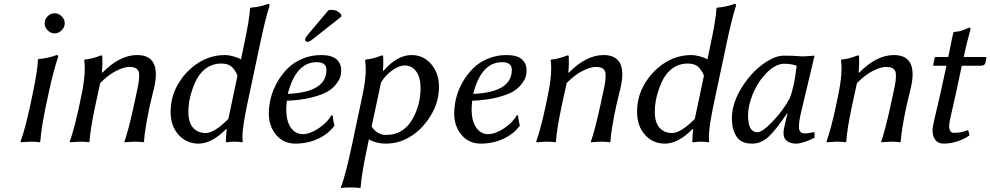

<svg xmlns="http://www.w3.org/2000/svg" viewBox="-20 -718 5019 973"><path d="M144 -234.9Q170.9 -362.3 172.4 -416L174.8 -418.9Q222.7 -422.4 267.1 -439Q276.4 -439 274.4 -429.2Q250.5 -357.9 227.5 -251L212.4 -180.2Q189.5 -71.3 184.1 0L181.6 2.9Q168 0 133.8 0Q133.8 0 84.5 2.9L84 0Q108.4 -67.9 132.3 -180.2ZM221.4 -564.5Q206.1 -580.1 206.1 -600.1Q206.1 -620.1 221.4 -635.5Q236.8 -650.9 256.8 -650.9Q276.9 -650.9 292.5 -635.5Q308.1 -620.1 308.1 -600.1Q308.1 -580.1 292.5 -564.5Q276.9 -548.8 256.8 -548.8Q236.8 -548.8 221.4 -564.5Z M738.8 -180.2Q713.9 -63 709.5 0L707.5 2.9Q689.5 0 659.7 0Q659.7 0 610.4 2.9V0Q630.4 -55.2 657.7 -180.2L678.7 -277.8Q690.9 -338.9 681.2 -358.9Q671.4 -378.9 635.7 -378.9Q608.9 -378.9 568.8 -358.9Q528.8 -338.9 487.8 -296.9L462.4 -180.2Q437.5 -63 433.6 0L430.7 2.9Q414.6 0 383.8 0L334.5 2.9L333.5 0Q357.4 -68.8 381.3 -180.2L392.6 -234.9Q416.5 -348.6 406.7 -413.1L408.7 -416Q449.7 -419.9 490.7 -437Q493.7 -437 494.6 -437Q495.6 -437 497.1 -436Q498.5 -435.1 498.5 -433.1Q498.5 -431.2 498.5 -426.8Q500.5 -394.5 496.6 -352.1L498.5 -349.1Q586.4 -439 674.8 -439Q795.9 -439 762.7 -280.8Q758.8 -264.6 750.7 -230.5Q742.7 -196.3 738.8 -180.2Z M1137.2 -115.2 1183.6 -335Q1170.4 -366.2 1152.3 -381.1Q1134.3 -396 1101.1 -396Q1035.6 -396 992.7 -340.8Q970.7 -313 952.6 -258.3Q934.6 -203.6 934.6 -152.3Q934.6 -97.7 958.3 -70.8Q981.9 -43.9 1022.5 -43.9Q1065.9 -43.9 1137.2 -115.2ZM1126 -64Q1052.7 10.3 985.4 9.8Q924.8 9.8 884.8 -34.9Q844.7 -79.6 844.7 -150.4Q844.7 -220.7 875.2 -278.8Q905.8 -336.9 954.6 -377.4Q1029.3 -439.5 1121.6 -439Q1137.7 -439 1162.1 -432.6Q1186.5 -426.3 1201.2 -417L1214.8 -481.9Q1245.1 -623.5 1247.1 -675.8L1249.5 -679.2Q1296.4 -682.6 1338.9 -698.2Q1347.7 -698.2 1345.7 -688Q1324.2 -620.6 1298.8 -500L1233.4 -191.9Q1209 -76.7 1208.5 -24.9Q1208.5 -11.2 1210.4 0L1208 2.9Q1189 0 1164.1 0Q1155.3 0 1130.9 2.9Q1124 2.9 1124.5 0Q1126 -38.6 1128.9 -64Z M1634.3 -363.8Q1634.3 -403.3 1584.5 -402.8Q1479.5 -402.8 1438.5 -242.2Q1634.3 -250.5 1634.3 -363.8ZM1433.6 -207.5Q1430.7 -177.7 1430.7 -166Q1430.7 -103 1454.3 -70.6Q1478 -38.1 1513.9 -38.1Q1549.8 -38.1 1594 -67.1Q1638.2 -96.2 1659.7 -133.8L1665.5 -132.8Q1666.5 -128.9 1668 -117.2Q1669.4 -105.5 1671.4 -96.2Q1673.3 -86.9 1675.3 -82Q1645.5 -40 1592.5 -15.1Q1539.6 9.8 1477.1 9.8Q1416 9.8 1379.2 -34.7Q1342.3 -79.1 1342.3 -142.6Q1342.3 -181.2 1352.5 -221.9Q1362.8 -262.7 1385 -301.8Q1407.2 -340.8 1437.7 -371.3Q1468.3 -401.9 1512.5 -420.4Q1556.6 -439 1607.4 -439Q1660.2 -439 1684.6 -418Q1709 -397 1709 -362.3Q1709 -346.7 1705.6 -332Q1702.1 -317.4 1685.8 -294.7Q1669.4 -272 1642.1 -255.1Q1614.7 -238.3 1560.8 -224.4Q1506.8 -210.4 1433.6 -207.5ZM1644.5 -666Q1650.9 -668 1659.2 -668Q1689.9 -668 1709 -645L1710 -633.8L1571.8 -524.9Q1548.8 -505.9 1537.6 -505.9Q1532.2 -505.9 1528.8 -509.8Q1525.4 -513.7 1526.4 -519Q1528.3 -529.3 1543.9 -546.9Z M1911.1 -300.8 1863.3 -77.1Q1890.6 -34.2 1937 -34.2Q2022.9 -34.2 2068.8 -111.8Q2111.3 -184.1 2111.3 -272.9Q2111.3 -326.2 2089.1 -356.2Q2066.9 -386.2 2030.3 -386.2Q2003.4 -386.2 1969.2 -362.5Q1935.1 -338.9 1911.1 -300.8ZM1816.9 -234.9Q1833.5 -312 1833.5 -366.2Q1833.5 -391.1 1830.1 -413.1L1832 -416Q1873 -419.9 1914.1 -437Q1917 -437 1918 -437Q1918.9 -437 1919.9 -436Q1920.9 -435.1 1921.4 -433.1Q1921.9 -431.2 1921.9 -426.8Q1922.4 -418 1922.4 -404.8Q1922.4 -380.4 1920.4 -359.4L1924.3 -359.9Q1993.2 -439 2065.4 -439Q2126.5 -439 2165.5 -392.6Q2204.6 -346.2 2204.6 -279.3Q2204.6 -208.5 2171.4 -147.5Q2138.2 -86.4 2088.9 -46.4Q2019 10.3 1933.6 9.8Q1885.3 9.8 1849.6 -12.2L1840.3 32.2Q1812 165 1807.6 231.9L1804.7 234.9Q1791.5 231.9 1757.8 231.9Q1752 231.9 1746.6 232.2Q1741.2 232.4 1737.1 232.4Q1732.9 232.4 1729.2 232.7Q1725.6 232.9 1722.7 233.2Q1719.7 233.4 1717.3 233.6Q1714.8 233.9 1713.1 234.1Q1711.4 234.4 1710.2 234.6Q1709 234.9 1708.5 234.9H1708L1707.5 231.9Q1731 168.9 1760.3 32.2Z M2573.7 -363.8Q2573.7 -403.3 2523.9 -402.8Q2418.9 -402.8 2377.9 -242.2Q2573.7 -250.5 2573.7 -363.8ZM2373 -207.5Q2370.1 -177.7 2370.1 -166Q2370.1 -103 2393.8 -70.6Q2417.5 -38.1 2453.4 -38.1Q2489.3 -38.1 2533.4 -67.1Q2577.6 -96.2 2599.1 -133.8L2605 -132.8Q2606 -128.9 2607.4 -117.2Q2608.9 -105.5 2610.8 -96.2Q2612.8 -86.9 2614.7 -82Q2585 -40 2532 -15.1Q2479 9.8 2416.5 9.8Q2355.5 9.8 2318.6 -34.7Q2281.7 -79.1 2281.7 -142.6Q2281.7 -181.2 2292 -221.9Q2302.2 -262.7 2324.5 -301.8Q2346.7 -340.8 2377.2 -371.3Q2407.7 -401.9 2451.9 -420.4Q2496.1 -439 2546.9 -439Q2599.6 -439 2624 -418Q2648.4 -397 2648.4 -362.3Q2648.4 -346.7 2645 -332Q2641.6 -317.4 2625.2 -294.7Q2608.9 -272 2581.5 -255.1Q2554.2 -238.3 2500.2 -224.4Q2446.3 -210.4 2373 -207.5Z M3102.5 -180.2Q3077.6 -63 3073.2 0L3071.3 2.9Q3053.2 0 3023.4 0Q3023.4 0 2974.1 2.9V0Q2994.1 -55.2 3021.5 -180.2L3042.5 -277.8Q3054.7 -338.9 3044.9 -358.9Q3035.2 -378.9 2999.5 -378.9Q2972.7 -378.9 2932.6 -358.9Q2892.6 -338.9 2851.6 -296.9L2826.2 -180.2Q2801.3 -63 2797.4 0L2794.4 2.9Q2778.3 0 2747.6 0L2698.2 2.9L2697.3 0Q2721.2 -68.8 2745.1 -180.2L2756.3 -234.9Q2780.3 -348.6 2770.5 -413.1L2772.5 -416Q2813.5 -419.9 2854.5 -437Q2857.4 -437 2858.4 -437Q2859.4 -437 2860.8 -436Q2862.3 -435.1 2862.3 -433.1Q2862.3 -431.2 2862.3 -426.8Q2864.3 -394.5 2860.4 -352.1L2862.3 -349.1Q2950.2 -439 3038.6 -439Q3159.7 -439 3126.5 -280.8Q3122.6 -264.6 3114.5 -230.5Q3106.4 -196.3 3102.5 -180.2Z M3501 -115.2 3547.4 -335Q3534.2 -366.2 3516.1 -381.1Q3498 -396 3464.8 -396Q3399.4 -396 3356.4 -340.8Q3334.5 -313 3316.4 -258.3Q3298.3 -203.6 3298.3 -152.3Q3298.3 -97.7 3322 -70.8Q3345.7 -43.9 3386.2 -43.9Q3429.7 -43.9 3501 -115.2ZM3489.7 -64Q3416.5 10.3 3349.1 9.8Q3288.6 9.8 3248.5 -34.9Q3208.5 -79.6 3208.5 -150.4Q3208.5 -220.7 3239 -278.8Q3269.5 -336.9 3318.4 -377.4Q3393.1 -439.5 3485.4 -439Q3501.5 -439 3525.9 -432.6Q3550.3 -426.3 3564.9 -417L3578.6 -481.9Q3608.9 -623.5 3610.8 -675.8L3613.3 -679.2Q3660.2 -682.6 3702.6 -698.2Q3711.4 -698.2 3709.5 -688Q3688 -620.6 3662.6 -500L3597.2 -191.9Q3572.8 -76.7 3572.3 -24.9Q3572.3 -11.2 3574.2 0L3571.8 2.9Q3552.7 0 3527.8 0Q3519 0 3494.6 2.9Q3487.8 2.9 3488.3 0Q3489.7 -38.6 3492.7 -64Z M3981.9 -219.2Q3993.2 -247.1 4002 -288.6Q4010.7 -330.1 4013.7 -357.4L4017.1 -384.8Q3992.2 -394.5 3955.1 -395Q3912.1 -395 3867.9 -351.6Q3823.7 -308.1 3797.4 -247.1Q3771 -186 3771 -132.8Q3771 -47.9 3817.9 -47.9Q3842.8 -47.9 3894.3 -101.1Q3945.8 -154.3 3981.9 -219.2ZM4037.1 -138.2Q4029.3 -104 4028.8 -74.2Q4028.8 -42 4058.1 -42Q4080.1 -42 4106 -48.8L4107.9 -45.9V-20Q4048.8 9.8 4012.7 9.8Q3986.8 9.8 3968.8 -3.2Q3950.7 -16.1 3950.7 -43Q3950.7 -62 3958 -89.8L3970.7 -142.1L3968.8 -144Q3914.6 -63 3876.7 -26.6Q3838.9 9.8 3791 9.8Q3733.9 9.8 3711.4 -27.6Q3689 -64.9 3689 -117.2Q3689 -191.4 3734.9 -267.8Q3780.8 -344.2 3842.3 -390.1Q3903.8 -436 3952.1 -436Q4005.4 -436 4031.7 -433.1Q4043 -431.2 4074 -433.6Q4105 -436 4107.9 -436Z M4573.7 -180.2Q4548.8 -63 4544.4 0L4542.5 2.9Q4524.4 0 4494.6 0Q4494.6 0 4445.3 2.9V0Q4465.3 -55.2 4492.7 -180.2L4513.7 -277.8Q4525.9 -338.9 4516.1 -358.9Q4506.3 -378.9 4470.7 -378.9Q4443.8 -378.9 4403.8 -358.9Q4363.8 -338.9 4322.8 -296.9L4297.4 -180.2Q4272.5 -63 4268.6 0L4265.6 2.9Q4249.5 0 4218.8 0L4169.4 2.9L4168.5 0Q4192.4 -68.8 4216.3 -180.2L4227.5 -234.9Q4251.5 -348.6 4241.7 -413.1L4243.7 -416Q4284.7 -419.9 4325.7 -437Q4328.6 -437 4329.6 -437Q4330.6 -437 4332 -436Q4333.5 -435.1 4333.5 -433.1Q4333.5 -431.2 4333.5 -426.8Q4335.4 -394.5 4331.5 -352.1L4333.5 -349.1Q4421.4 -439 4509.8 -439Q4630.9 -439 4597.7 -280.8Q4593.8 -264.6 4585.7 -230.5Q4577.6 -196.3 4573.7 -180.2Z M4785.6 -429.2Q4790 -449.7 4797.9 -490.2Q4805.7 -530.8 4811.5 -553.2L4814 -556.2Q4832.5 -557.6 4843.8 -560.1Q4855 -562.5 4870.6 -569.3Q4886.2 -576.2 4891.1 -578.1Q4899.9 -578.1 4897.9 -567.9Q4879.4 -503.4 4863.8 -429.2H4971.7Q4975.6 -429.2 4977.3 -427.5Q4979 -425.8 4978.5 -422.9L4973.1 -397.9Q4970.2 -384.8 4946.3 -384.8H4854L4823.7 -242.2Q4816.4 -208.5 4806.4 -165.8Q4796.4 -123 4794.4 -111.8Q4780.3 -44.9 4814 -44.9Q4857.4 -44.9 4886.2 -59.6L4893.1 -32.2Q4866.7 -12.7 4831.3 -1.5Q4795.9 9.8 4763.2 9.8Q4730 9.8 4715.6 -15.9Q4701.2 -41.5 4708 -79.1Q4710.9 -95.7 4723.9 -150.6Q4736.8 -205.6 4742.7 -231L4776.4 -384.8H4712.4Q4708.5 -384.8 4709 -389.2L4716.8 -424.8Q4717.8 -428.7 4720.7 -429.2Z"/></svg>

Font: Linux Biolinum O
Style: Italic
Weight: 400
Italic angle: -12°
Designer: Philipp H. Poll
Foundry: Philipp H. Poll
Version: Version 1.1.3